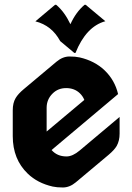

<svg xmlns="http://www.w3.org/2000/svg" viewBox="-20 -787 562 816"><path d="M213.9 -766.6H218.8Q253.9 -737.3 279.3 -684.1Q302.7 -735.8 339.4 -766.6H344.2L427.7 -696.8Q345.7 -674.3 300.8 -562H295.9L235.8 -612.3Q200.2 -678.7 130.4 -696.3ZM338.4 -362.3Q332 -378.4 319.3 -390.6Q296.4 -412.6 261.2 -412.6Q226.6 -412.6 203.6 -389.6Q178.2 -364.7 178.2 -328.6V-228ZM247.1 9.8Q221.7 9.8 204.1 5.9Q139.6 -8.8 98.1 -48.8Q34.2 -109.9 34.2 -208.5V-318.4Q34.2 -349.6 46.4 -370.1Q57.1 -388.2 81.1 -408.2L220.2 -524.9Q246.6 -546.9 275.4 -546.9Q300.8 -546.9 318.4 -543Q382.3 -528.3 424.3 -488.3Q467.8 -446.8 481.9 -387.2L199.2 -149.4Q223.1 -122.1 262.7 -122.1Q288.6 -122.1 318.8 -147.5L488.3 -290V-218.8Q488.3 -189 476.1 -167Q466.3 -149.9 441.4 -128.9L302.2 -12.2Q275.9 9.8 247.1 9.8Z"/></svg>

Font: Gothica
Style: Bold
Weight: 700
Designer: Wojciech Kalinowski "wmk69" (wmk69@o2.pl)
Foundry: Wojciech Kalinowski "wmk69" (wmk69@o2.pl)
Version: Version 2.1.0; 2021-05-14